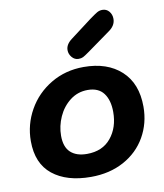

<svg xmlns="http://www.w3.org/2000/svg" viewBox="-86 -840 778 913"><g transform="rotate(-10 303.5 -383.5)"><path d="M27 -214Q27 -294 66.5 -364Q106 -434 176.5 -476Q247 -518 335 -518Q449 -518 516 -456.5Q583 -395 583 -283Q583 -203 545.5 -137.5Q508 -72 439 -34.5Q370 3 280 3Q163 3 95 -51.5Q27 -106 27 -214ZM437 -283Q437 -340 412 -373.5Q387 -407 335 -407Q287 -407 250 -378.5Q213 -350 193 -305.5Q173 -261 173 -214Q173 -160 201 -134Q229 -108 280 -108Q355 -108 396 -158Q437 -208 437 -283ZM274 -610Q274 -637 303 -659L406 -737Q432 -756 444 -763Q456 -770 470 -770Q490 -770 502.5 -755Q515 -740 515 -719Q515 -686 481 -663L371 -584Q350 -569 341 -564.5Q332 -560 319 -560Q300 -560 287 -575.5Q274 -591 274 -610Z"/></g></svg>

Font: Mali
Style: Bold Italic
Weight: 700
Italic angle: -10°
Version: Version 1.000; ttfautohint (v1.6)